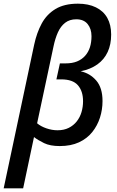

<svg xmlns="http://www.w3.org/2000/svg" viewBox="-48 -785 635 1045"><path d="M138 -542Q152 -607 179 -657Q206 -707 254 -736Q302 -765 376 -765Q433 -765 474 -745Q515 -725 536 -687.5Q557 -650 557 -597Q557 -543 538 -502Q519 -461 482 -434.5Q445 -408 391 -397Q442 -386 476 -346.5Q510 -307 510 -235Q510 -188 496 -144.5Q482 -101 454 -66Q426 -31 382 -10.5Q338 10 277 10Q225 10 192 -6Q159 -22 137 -39L78 240H-28ZM265 -76Q300 -76 326 -89Q352 -102 369.5 -124Q387 -146 395.5 -174.5Q404 -203 404 -234Q404 -289 376 -321Q348 -353 285 -353H259L278 -440H309Q345 -440 371 -450.5Q397 -461 415 -481Q433 -501 441.5 -528Q450 -555 450 -588Q450 -628 429 -654Q408 -680 367 -680Q331 -680 306.5 -661Q282 -642 267 -608.5Q252 -575 243 -531L154 -114Q174 -97 204.5 -86.5Q235 -76 265 -76Z"/></svg>

Font: Noto Sans Display Medium
Style: Italic
Weight: 500
Italic angle: -12°
Designer: Monotype Design Team
Foundry: Monotype Imaging Inc.
Version: Version 2.003